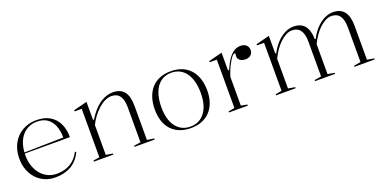

<svg xmlns="http://www.w3.org/2000/svg" viewBox="-16 -1092 3349 1684"><g transform="rotate(-20 1658.5 -250.0)"><path d="M311 -515Q385 -515 435.5 -485Q486 -455 512 -401Q538 -347 538 -274H116V-284L482 -291Q482 -357 462 -404Q442 -451 404.5 -476Q367 -501 311 -501Q254 -501 209.5 -471.5Q165 -442 140.5 -386.5Q116 -331 116 -254Q116 -203 131 -158.5Q146 -114 173 -81Q200 -48 238 -29.5Q276 -11 323 -11Q358 -11 390 -19Q422 -27 449 -43Q476 -59 498 -83.5Q520 -108 536 -140L545 -130Q525 -90 499.5 -62.5Q474 -35 442.5 -18Q411 -1 375.5 7Q340 15 301 15Q245 15 200 -5Q155 -25 123 -60.5Q91 -96 73.5 -143.5Q56 -191 56 -246Q56 -307 74.5 -356Q93 -405 127 -440.5Q161 -476 208 -495.5Q255 -515 311 -515Z M1230 -10V0H1041V-10L1104 -20V-346Q1104 -417 1078.5 -452.5Q1053 -488 1002 -488Q970 -488 938 -472Q906 -456 876.5 -429Q847 -402 822 -368Q797 -334 780 -298V-20L844 -10V0H662V-10L720 -20V-472H654V-483L780 -515V-350L788 -344Q820 -398 857.5 -436Q895 -474 937.5 -494.5Q980 -515 1025 -515Q1061 -515 1087.5 -503.5Q1114 -492 1131 -469.5Q1148 -447 1156 -414Q1164 -381 1164 -338V-20Z M1564 -515Q1623 -515 1668.5 -496.5Q1714 -478 1745.5 -443Q1777 -408 1793.5 -358Q1810 -308 1810 -246Q1810 -187 1793.5 -139Q1777 -91 1745.5 -56.5Q1714 -22 1668.5 -3.5Q1623 15 1564 15Q1506 15 1460 -3.5Q1414 -22 1382.5 -56.5Q1351 -91 1335.5 -139Q1320 -187 1320 -246Q1320 -308 1336.5 -358Q1353 -408 1384.5 -443Q1416 -478 1461.5 -496.5Q1507 -515 1564 -515ZM1565 -501Q1506 -501 1465 -469.5Q1424 -438 1402.5 -380.5Q1381 -323 1381 -246Q1381 -190 1392.5 -145Q1404 -100 1428 -67Q1452 -34 1486 -16.5Q1520 1 1564 1Q1609 1 1643 -16.5Q1677 -34 1701 -66.5Q1725 -99 1737 -144.5Q1749 -190 1749 -246Q1749 -304 1737 -351Q1725 -398 1701.5 -431.5Q1678 -465 1643.5 -483Q1609 -501 1565 -501Z M1923 0V-10L1981 -21V-472H1915V-483L2041 -515V-354L2049 -346Q2065 -381 2079.5 -408Q2094 -435 2109 -454Q2134 -486 2160.5 -500.5Q2187 -515 2218 -515Q2238 -515 2254 -507.5Q2270 -500 2279.5 -485Q2289 -470 2289 -449Q2289 -433 2281 -419Q2273 -405 2257.5 -396.5Q2242 -388 2219 -388Q2199 -388 2183.5 -394.5Q2168 -401 2159 -413Q2150 -425 2150 -440Q2150 -445 2150.5 -449Q2151 -453 2151.5 -457.5Q2152 -462 2152 -464Q2152 -471 2147 -471Q2135 -471 2120 -452.5Q2105 -434 2088 -402Q2075 -379 2062.5 -349.5Q2050 -320 2041 -289V-21L2099 -10V0Z M2363 0V-10L2421 -21V-469H2355V-480L2481 -512V-350L2489 -344Q2514 -394 2549 -432.5Q2584 -471 2625.5 -493Q2667 -515 2710 -515Q2745 -515 2771.5 -504Q2798 -493 2815 -471Q2832 -449 2841 -416.5Q2850 -384 2850 -341V-21L2913 -10V0H2726V-10L2790 -21V-346Q2790 -417 2764 -452.5Q2738 -488 2687 -488Q2658 -488 2629 -472.5Q2600 -457 2572.5 -430.5Q2545 -404 2522 -370Q2499 -336 2481 -298V-21L2545 -10V0ZM3094 0V-10L3158 -21V-346Q3158 -417 3132 -452.5Q3106 -488 3055 -488Q3026 -488 2997 -472.5Q2968 -457 2940.5 -430.5Q2913 -404 2890 -370Q2867 -336 2849 -298V-350L2857 -344Q2882 -394 2917 -432.5Q2952 -471 2993.5 -493Q3035 -515 3078 -515Q3115 -515 3141 -503.5Q3167 -492 3184 -469.5Q3201 -447 3209.5 -414Q3218 -381 3218 -338V-21L3283 -10V0Z"/></g></svg>

Font: Kalnia Thin Light
Style: Regular
Weight: 300
Version: Version 1.105